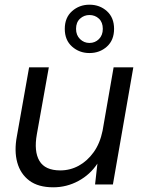

<svg xmlns="http://www.w3.org/2000/svg" viewBox="-20 -786 614 818"><path d="M207 12Q143 12 105 -16.5Q67 -45 53.5 -94Q40 -143 52 -206L104 -499H188L137 -214Q124 -141 148 -100.5Q172 -60 237 -60Q279 -60 315.5 -80Q352 -100 379 -137.5Q406 -175 417 -229L464 -499H548L461 0H385L395 -89Q364 -42 314 -15Q264 12 207 12ZM361 -560Q318 -560 287 -587.5Q256 -615 256 -663Q256 -711 287 -738.5Q318 -766 361 -766Q405 -766 435.5 -738.5Q466 -711 466 -663Q466 -615 435.5 -587.5Q405 -560 361 -560ZM361 -603Q385 -603 401.5 -619.5Q418 -636 418 -663Q418 -691 401.5 -706.5Q385 -722 361 -722Q338 -722 321 -706.5Q304 -691 304 -663Q304 -636 321 -619.5Q338 -603 361 -603Z"/></svg>

Font: DM Sans 20pt
Style: Italic
Weight: 400
Italic angle: -10°
Version: Version 4.004;gftools[0.9.30]